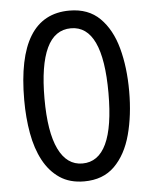

<svg xmlns="http://www.w3.org/2000/svg" viewBox="-53 -768 655 822"><g transform="rotate(-5 275.0 -357.0)"><path d="M501 -358Q501 -255 478.5 -171.5Q456 -88 406.5 -39Q357 10 276 10Q214 10 171 -19Q128 -48 101 -98.5Q74 -149 62 -216Q50 -283 50 -359Q50 -724 276 -724Q357 -724 406.5 -675Q456 -626 478.5 -543.5Q501 -461 501 -358ZM137 -358Q137 -214 172.5 -140.5Q208 -67 275 -67Q412 -67 412 -358Q412 -648 276 -648Q206 -648 171.5 -574.5Q137 -501 137 -358Z"/></g></svg>

Font: Noto Sans ExtraCondensed
Style: Regular
Weight: 400
Width: 2
Designer: Monotype Design Team
Foundry: Monotype Imaging Inc.
Version: Version 2.013; ttfautohint (v1.8.4.7-5d5b)